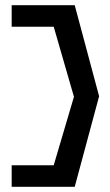

<svg xmlns="http://www.w3.org/2000/svg" viewBox="-20 -650 424 740"><path d="M25 -13V70H268L362 -279L268 -630H25V-547H187L265 -277L187 -13Z"/></svg>

Font: Charger Pro
Style: Bd
Weight: 700
Designer: Jasper
Foundry: Cannot Into Space Fonts
Version: Version 1.09